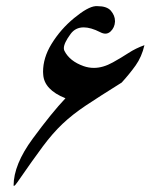

<svg xmlns="http://www.w3.org/2000/svg" viewBox="-20 -607 516 627"><path d="M377.4 -337.4Q303.2 -291 260 -262.2Q216.8 -233.4 184.3 -202.6Q151.9 -171.9 119.9 -128.9Q87.9 -85.9 36.6 -11.7Q28.8 0 25.4 0L24.4 -1Q24.4 -69.3 86.9 -154.3Q149.4 -239.3 193.8 -286.1Q124 -314 121.1 -363.8Q120.6 -368.2 120.6 -372.6Q120.6 -418 147.9 -462.9Q177.7 -511.7 222.4 -548.3Q267.1 -585 292 -586.9H298.8Q328.6 -586.9 341.8 -572.3Q355.5 -556.2 355.5 -538.6V-536.1Q354.5 -517.1 341.3 -504.4Q333.5 -497.1 324.2 -497.1Q316.4 -497.1 307.1 -502Q276.4 -517.6 253.4 -517.6Q226.6 -517.6 210.9 -496.6Q188.5 -466.3 188.5 -449.7Q188.5 -444.8 190.4 -440.9Q207.5 -407.2 252.9 -391.1Q269.5 -385.3 286.6 -385.3Q316.4 -385.3 348.6 -403.3Q376 -418.5 399.4 -433.8Q422.9 -449.2 451.7 -459.5Q442.9 -421.4 422.9 -393.3Q402.8 -365.2 377.4 -337.4Z"/></svg>

Font: Aref Ruqaa
Style: Regular
Weight: 400
Designer: Abdullah Aref
Version: Version 1.002